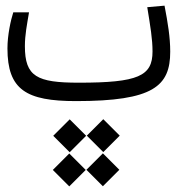

<svg xmlns="http://www.w3.org/2000/svg" viewBox="-20 -355 626 678"><path d="M248.5 2C521.5 2 581.1 -50.8 581.1 -172.4C581.1 -223.6 572.8 -273.4 561 -335L500 -329.6C511.2 -260.3 518.6 -216.8 518.6 -173.3C518.6 -86.4 468.3 -63 258.3 -63C110.4 -63 67.9 -84.5 67.9 -191.9C67.9 -231.9 75.2 -267.6 82.5 -311.5H26.9C18.1 -284.2 6.3 -231.4 6.3 -184.1C6.3 -38.1 72.3 2 248.5 2ZM343.3 302.7 401.4 244.6 343.3 186.5 285.2 244.6ZM226.1 182.6 284.2 124.5 226.1 66.4 168 124.5ZM344.7 182.1 402.8 124 344.7 65.9 286.6 124ZM224.6 303.2 282.7 245.1 224.6 187 166.5 245.1Z"/></svg>

Font: Cascadia Mono NF Light
Style: Regular
Weight: 300
Monospace: yes
Designer: Aaron Bell
Foundry: Saja Typeworks
Version: Version 2404.023